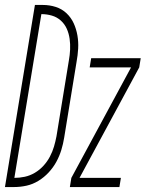

<svg xmlns="http://www.w3.org/2000/svg" viewBox="-57 -755 588 775"><path d="M-37 0 84 -735H116Q143 -735 168 -727Q193 -719 211.5 -701.5Q230 -684 240.5 -661Q251 -638 255.5 -612Q260 -586 258.5 -559Q257 -532 252 -505L202 -199Q198 -174 190.5 -149.5Q183 -125 170.5 -102Q158 -79 139.5 -59Q121 -39 98 -25Q75 -11 50 -5.5Q25 0 0 0ZM1 -37Q22 -37 43 -41.5Q64 -46 83.5 -57.5Q103 -69 118.5 -86Q134 -103 144.5 -123Q155 -143 161 -163.5Q167 -184 171 -205L221 -511Q225 -533 226 -555Q227 -577 224 -598.5Q221 -620 212.5 -639Q204 -658 188.5 -672Q173 -686 152.5 -692Q132 -698 110 -698ZM225 0 231 -37 472 -483H305L311 -520H511L505 -483L264 -37H431L425 0Z"/></svg>

Font: Iosevka Extralight
Style: Italic
Weight: 200
Italic angle: -9°
Monospace: yes
Designer: Belleve Invis
Foundry: Belleve Invis
Version: Version 32.5.0; ttfautohint (v1.8.4)